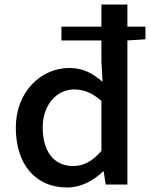

<svg xmlns="http://www.w3.org/2000/svg" viewBox="-20 -817 670 850"><path d="M277 13C340 13 395 -18 436 -58H439L448 0H544V-638L624 -643V-699H544V-797H429V-699H252V-638H429V-545L434 -455C389 -493 349 -516 286 -516C163 -516 50 -412 50 -252C50 -87 139 13 277 13ZM304 -82C218 -82 169 -147 169 -253C169 -353 231 -421 308 -421C349 -421 388 -407 429 -370V-149C389 -103 350 -82 304 -82Z"/></svg>

Font: Noto Sans JP Medium
Style: Regular
Weight: 500
Designer: Ryoko NISHIZUKA  (kana, bopomofo & ideographs); Paul D. Hunt (Latin, Greek & Cyrillic); Sandoll Communications , Soo-you
Foundry: Adobe
Version: Version 2.002;hotconv 1.0.116;makeotfexe 2.5.65601